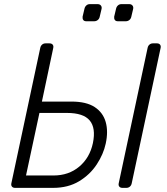

<svg xmlns="http://www.w3.org/2000/svg" viewBox="-20 -910 811 930"><path d="M53 0Q43 0 38 -6Q33 -12 35 -22L175 -678Q177 -688 184 -694Q191 -700 201 -700H219Q230 -700 235 -694Q240 -688 238 -678L183 -418H326Q398 -418 438.5 -391.5Q479 -365 492 -319Q505 -273 492 -214Q481 -163 448.5 -113.5Q416 -64 363 -32Q310 0 237 0ZM106 -60H239Q313 -60 364 -103Q415 -146 430 -217Q445 -290 414.5 -326.5Q384 -363 304 -363H171ZM573 0Q563 0 558 -6Q553 -12 555 -22L695 -678Q697 -688 704 -694Q711 -700 721 -700H740Q750 -700 755 -694Q760 -688 758 -678L618 -22Q616 -12 609 -6Q602 0 592 0ZM551 -807Q541 -807 536.5 -813Q532 -819 533 -829L542 -867Q544 -877 551 -883.5Q558 -890 568 -890H606Q616 -890 621.5 -883.5Q627 -877 625 -867L616 -829Q614 -819 606.5 -813Q599 -807 589 -807ZM398 -807Q388 -807 383.5 -813Q379 -819 380 -829L389 -867Q391 -877 398 -883.5Q405 -890 415 -890H453Q463 -890 468.5 -883.5Q474 -877 472 -867L463 -829Q461 -819 453.5 -813Q446 -807 436 -807Z"/></svg>

Font: Rubik Light
Style: Italic
Weight: 300
Italic angle: -12°
Designer: Hubert and Fischer
Foundry: Hubert and Fischer
Version: Version 2.300;gftools[0.9.30]